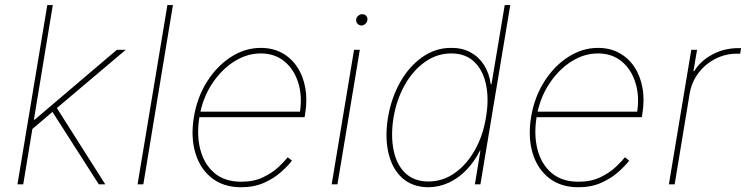

<svg xmlns="http://www.w3.org/2000/svg" viewBox="-20 -748 3027 779"><path d="M105.5 -219.7 112.3 -262.7H121.1L454.1 -545.9H490.2L200.2 -300.8L197.3 -297.9ZM50.8 0 171.9 -727.5H194.3L74.2 0ZM380.9 0 188.5 -300.8 207 -315.4 407.2 0Z M681.6 -727.5 561.5 0H538.1L659.2 -727.5Z M958.5 11.7Q886.7 11.7 839.1 -25.9Q791.5 -63.5 772.5 -127.9Q753.4 -192.4 766.6 -272.9Q779.8 -353 819.8 -416.5Q859.9 -480 917 -516.8Q974.1 -553.7 1038.1 -553.7Q1086.4 -553.7 1123.8 -533.4Q1161.1 -513.2 1185.5 -476.6Q1210 -439.9 1218.8 -390.9Q1227.5 -341.8 1217.8 -284.2L1215.8 -272.5H778.3L781.7 -294.9H1207.5L1195.8 -286.1Q1207.5 -354.5 1190.7 -410.2Q1173.8 -465.8 1134.5 -498.5Q1095.2 -531.2 1037.6 -531.2Q981 -531.2 928.7 -497.6Q876.5 -463.9 839.1 -406.2Q801.8 -348.6 789.6 -276.4L789.1 -273.4Q777.3 -201.7 792.5 -142.1Q807.6 -82.5 849.4 -46.6Q891.1 -10.7 959 -10.7Q1010.3 -10.7 1047.6 -28.8Q1085 -46.9 1109.9 -70.3Q1134.8 -93.8 1147.5 -109.9L1164.6 -96.2Q1148.9 -75.7 1120.6 -50.3Q1092.3 -24.9 1051.8 -6.6Q1011.2 11.7 958.5 11.7Z M1325.7 0 1416.5 -545.9H1439.9L1349.1 0ZM1446.8 -644.5Q1436 -645 1429.7 -652.6Q1423.3 -660.2 1425.3 -670.9Q1426.3 -677.7 1433.6 -684.1Q1440.9 -690.4 1448.7 -690.4Q1460 -690.4 1466.3 -683.1Q1472.7 -675.8 1470.2 -665Q1469.2 -657.2 1462.2 -651.1Q1455.1 -645 1446.8 -644.5Z M1718.3 11.7Q1653.3 11.2 1612.3 -25.6Q1571.3 -62.5 1556.2 -126.7Q1541 -190.9 1554.2 -271.5Q1567.9 -351.6 1604.2 -415.5Q1640.6 -479.5 1694.1 -516.8Q1747.6 -554.2 1811 -553.7Q1854.5 -554.2 1888.2 -536.1Q1921.9 -518.1 1943.4 -484.9Q1964.8 -451.7 1971.2 -406.2H1974.1L2027.8 -727.5H2050.3L1929.2 0H1906.7L1929.2 -136.7H1927.2Q1904.8 -91.8 1872.3 -58.3Q1839.8 -24.9 1800.8 -6.8Q1761.7 11.2 1718.3 11.7ZM1718.3 -11.7Q1776.4 -11.7 1824.7 -45.7Q1873 -79.6 1906.5 -138.7Q1939.9 -197.8 1951.7 -271.5Q1964.4 -345.2 1952.1 -404.1Q1939.9 -462.9 1904.3 -497.1Q1868.7 -531.2 1811 -531.2Q1753.4 -531.2 1704.8 -497.1Q1656.2 -462.9 1622.8 -404.1Q1589.4 -345.2 1576.7 -271.5Q1564.9 -197.8 1576.9 -138.7Q1588.9 -79.6 1624.5 -45.7Q1660.2 -11.7 1718.3 -11.7Z M2326.7 11.7Q2254.9 11.7 2207.3 -25.9Q2159.7 -63.5 2140.6 -127.9Q2121.6 -192.4 2134.8 -272.9Q2147.9 -353 2188 -416.5Q2228 -480 2285.2 -516.8Q2342.3 -553.7 2406.2 -553.7Q2454.6 -553.7 2491.9 -533.4Q2529.3 -513.2 2553.7 -476.6Q2578.1 -439.9 2586.9 -390.9Q2595.7 -341.8 2585.9 -284.2L2584 -272.5H2146.5L2149.9 -294.9H2575.7L2564 -286.1Q2575.7 -354.5 2558.8 -410.2Q2542 -465.8 2502.7 -498.5Q2463.4 -531.2 2405.8 -531.2Q2349.1 -531.2 2296.9 -497.6Q2244.6 -463.9 2207.3 -406.2Q2169.9 -348.6 2157.7 -276.4L2157.2 -273.4Q2145.5 -201.7 2160.6 -142.1Q2175.8 -82.5 2217.5 -46.6Q2259.3 -10.7 2327.1 -10.7Q2378.4 -10.7 2415.8 -28.8Q2453.1 -46.9 2478 -70.3Q2502.9 -93.8 2515.6 -109.9L2532.7 -96.2Q2517.1 -75.7 2488.8 -50.3Q2460.4 -24.9 2419.9 -6.6Q2379.4 11.7 2326.7 11.7Z M2693.8 0 2784.7 -545.9H2808.1L2793.5 -459H2796.4Q2822.3 -501.5 2870.6 -527.1Q2918.9 -552.7 2975.1 -552.7Q2979.5 -552.7 2981 -552.7Q2982.4 -552.7 2986.8 -552.7L2982.9 -530.3Q2978.5 -529.8 2977.1 -529.8Q2975.6 -529.8 2971.2 -530.3Q2922.9 -530.3 2881.8 -509Q2840.8 -487.8 2813.2 -450.9Q2785.6 -414.1 2777.8 -366.2L2717.3 0Z"/></svg>

Font: Inter Tight Thin
Style: Italic
Weight: 250
Italic angle: -9.39999°
Designer: Rasmus Andersson
Foundry: rsms
Version: Version 3.004